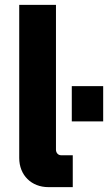

<svg xmlns="http://www.w3.org/2000/svg" viewBox="-20 -770 459 789"><path d="M179 -1H279V-132H231C219 -132 210 -142 210 -155V-750H59V-121C59 -50 109 -1 179 -1ZM275 -271H404V-416H275Z"/></svg>

Font: Finlandica
Style: Bold
Weight: 700
Designer: Niklas Ekholm, Juho Hiilivirta, Jaakko Suomalainen
Foundry: Helsinki Type Studio
Version: Version 2.000;Glyphs 3.2 (3202)